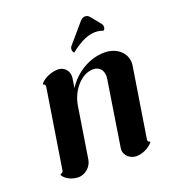

<svg xmlns="http://www.w3.org/2000/svg" viewBox="-107 -624 626 709"><g transform="rotate(-20 205.5 -270.0)"><path d="M224.1 -433.3C268.6 -468.8 299.6 -478 322.5 -478C335.2 -478 345.2 -475.1 354 -472.4C357.4 -475.1 359.9 -478.3 359.9 -486.3C359.9 -491.2 357.4 -496.1 354 -500.2L324.5 -536.6C319.6 -542.5 313.2 -545.4 307.1 -545.4C300.3 -545.4 293.2 -541.7 287.8 -535.6L224.1 -461.2C220.2 -457.3 218.3 -452.1 218.3 -447.3C218.3 -442.4 219.2 -438 224.1 -433.3ZM34.4 -39.1C33.4 -33.2 29.1 -29.3 23.2 -29.3L22.5 -24.4C34.2 -5.9 58.1 3.9 81.3 4.9C108.6 4.9 133.5 -16.6 137.9 -43.9L169.7 -244.4C179.2 -303.5 222.9 -351.6 267.6 -351.6C291.7 -351.6 306.2 -335.7 306.2 -311C306.2 -307.4 305.9 -303.7 305.2 -299.8L265.9 -49.8C264.9 -43.7 264.2 -39.6 264.2 -37.4C264.2 -13.2 285.6 4.9 310.8 4.9C334.5 3.9 356.4 -5.9 374 -24.4L374.8 -29.3C368.9 -29.3 366.5 -32.5 366.5 -39.1L410.2 -314.5C410.6 -318.1 411.1 -321.8 411.1 -325.4C411.1 -365 376.2 -395.5 328.4 -395.5C269 -395.5 212.2 -360.4 179.9 -309.6L185.8 -346.7C186.3 -349.4 186.3 -351.8 186.3 -354.2C186.3 -377.4 169.2 -395.5 144.8 -395.5C121.1 -394.8 94 -385 76.7 -366.2L75.7 -361.3C81.1 -361.3 84 -357.4 84 -351.6Z"/></g></svg>

Font: RisaltypS01
Style: Medium
Weight: 500
Italic angle: -9°
Designer: gluk
Foundry: gluk
Version: Version 0.24